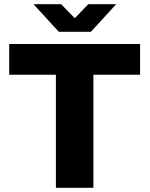

<svg xmlns="http://www.w3.org/2000/svg" viewBox="-20 -897 715 917"><path d="M140 -877 261 -745H414L535 -877H402L337 -810L272 -877ZM247 0H426V-540H649V-687H24V-540H247Z"/></svg>

Font: Archivo ExtraBold
Style: Regular
Weight: 800
Designer: Hector Gatti
Foundry: Omnibus-Type
Version: Version 2.001